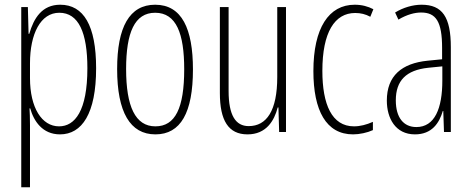

<svg xmlns="http://www.w3.org/2000/svg" viewBox="-20 -559 1997 813"><path d="M235 -539C158 -539 123 -482 104 -416H101L98 -529H70V234H107V-29C107 -59 106 -85 105 -100H108C123 -46 160 10 234 10C327 10 387 -78 387 -270C387 -451 334 -539 235 -539ZM231 -505C313 -505 350 -421 350 -270C350 -89 297 -24 230 -24C157 -24 107 -103 107 -228V-291C107 -416 152 -505 231 -505Z M797 -265C797 -437 750 -539 637 -539C528 -539 476 -444 476 -267C476 -84 531 10 638 10C745 10 797 -82 797 -265ZM514 -267C514 -421 550 -505 637 -505C727 -505 760 -416 760 -266C760 -101 722 -24 638 -24C553 -24 514 -108 514 -267Z M1191 -529H1154V-233C1154 -90 1109 -25 1033 -25C978 -25 948 -70 948 -174V-529H911V-165C911 -49 947 10 1028 10C1107 10 1141 -47 1156 -104H1159L1162 0H1191Z M1475 10C1502 10 1535 3 1559 -8V-43C1532 -31 1505 -24 1479 -24C1385 -24 1345 -117 1345 -259C1345 -422 1397 -504 1484 -504C1507 -504 1528 -499 1548 -488L1561 -520C1538 -532 1512 -539 1482 -539C1372 -539 1307 -440 1307 -258C1307 -91 1361 10 1475 10Z M1765 -539C1728 -539 1687 -527 1653 -506L1667 -476C1704 -498 1737 -506 1763 -506C1826 -506 1852 -468 1852 -356V-308L1791 -302C1681 -291 1618 -238 1618 -133C1618 -59 1654 10 1737 10C1809 10 1840 -38 1855 -89H1857L1860 0H1889V-359C1889 -487 1853 -539 1765 -539ZM1793 -272 1853 -278V-218C1853 -100 1821 -21 1743 -21C1689 -21 1656 -61 1656 -134C1656 -218 1700 -262 1793 -272Z"/></svg>

Font: Noto Sans Sinhala ExtraCondensed ExtraLight
Style: Regular
Weight: 200
Width: 2
Designer: Jelle Bosma - Monotype Design Team
Foundry: Monotype Imaging Inc.
Version: Version 2.006